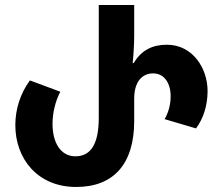

<svg xmlns="http://www.w3.org/2000/svg" viewBox="-20 -734 879 764"><path d="M283 10C434 10 514 -84 514 -252V-342C514 -409 546 -442 589 -442C634 -442 659 -403 659 -351C659 -321 652 -289 635 -260L760 -223C789 -262 806 -314 806 -372C806 -462 747 -556 644 -556C587 -556 543 -535 512 -483H508C512 -523 514 -564 514 -594V-714H373V-265C373 -164 343 -112 280 -112C221 -112 189 -167 189 -241C189 -284 200 -331 220 -369L99 -414C60 -361 41 -298 41 -236C41 -103 129 10 283 10Z"/></svg>

Font: Noto Sans Georgian Condensed Bold
Style: Regular
Weight: 700
Width: 3
Designer: Monotype Design Team, Akaki Razmadze
Foundry: Google LLC
Version: Version 2.005